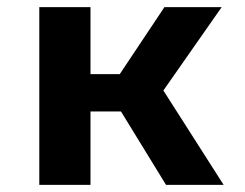

<svg xmlns="http://www.w3.org/2000/svg" viewBox="-20 -520 690 540"><path d="M90.5 0V-500H234.5V-311.5H390V-206.5H234.5V0ZM447 0 278.5 -274.5 428 -283.5 609 0ZM429 -250.5 294.5 -278 442.5 -500H603.5Z"/></svg>

Font: Trispace Thin SemiBold
Style: Regular
Weight: 600
Version: Version 1.210